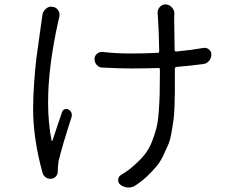

<svg xmlns="http://www.w3.org/2000/svg" viewBox="-20 -794 1040 852"><path d="M168 -725.6Q169.9 -743.2 182.6 -753.9Q193.4 -764.6 208 -764.6Q210 -764.6 211.9 -763.7Q228.5 -762.7 237.8 -749Q247.1 -735.4 243.2 -719.7Q240.2 -707 238.3 -698.2Q193.4 -496.1 193.4 -340.8Q193.4 -247.1 209 -169.9Q210 -168.9 211.4 -168.9Q212.9 -168.9 212.9 -169.9Q236.3 -242.2 255.9 -297.9Q258.8 -306.6 267.6 -309.6Q276.4 -312.5 284.2 -307.6Q298.8 -298.8 298.8 -284.2Q298.8 -278.3 296.9 -272.5Q254.9 -142.6 240.2 -80.1Q236.3 -51.8 236.3 -37.1Q236.3 -36.1 236.3 -35.2Q237.3 -22.5 229.5 -12.7Q221.7 -2.9 209 -1Q195.3 1 184.1 -6.3Q172.9 -13.7 168.9 -26.4Q127 -178.7 127 -309.6Q127 -366.2 131.8 -431.6Q136.7 -497.1 141.1 -532.7Q145.5 -568.4 155.3 -635.3Q165 -702.1 165 -705.1Q167 -714.8 168 -725.6ZM881.8 -581.1Q895.5 -584 906.7 -575.2Q918 -566.4 918 -551.8Q918 -536.1 907.7 -523.9Q897.5 -511.7 881.8 -509.8Q833 -502.9 763.7 -497.1Q755.9 -496.1 755.9 -488.3V-463.9V-451.2Q755.9 -408.2 755.9 -386.7Q755.9 -363.3 754.4 -323.7Q752.9 -284.2 750 -262.2Q747.1 -240.2 741.2 -206.5Q735.4 -172.9 726.6 -152.3Q717.8 -131.8 704.6 -104Q691.4 -76.2 674.3 -55.7Q657.2 -35.2 634.3 -13.2Q611.3 8.8 582 28.3Q568.4 38.1 550.8 38.1Q549.8 38.1 547.9 38.1Q529.3 37.1 513.7 25.4Q502.9 16.6 504.4 2.4Q505.9 -11.7 518.6 -18.6Q552.7 -39.1 574.2 -59.6Q601.6 -83 621.6 -107.9Q641.6 -132.8 653.8 -164.1Q666 -195.3 673.3 -222.7Q680.7 -250 684.1 -294.4Q687.5 -338.9 688.5 -372.1Q689.5 -405.3 689.5 -463.9V-485.4Q689.5 -493.2 681.6 -492.2Q621.1 -490.2 560.5 -490.2Q507.8 -490.2 434.6 -494.1Q419.9 -494.1 409.7 -505.4Q399.4 -516.6 399.4 -532.2Q399.4 -545.9 410.2 -555.2Q420.9 -564.5 434.6 -563.5Q495.1 -556.6 559.6 -556.6Q620.1 -556.6 679.7 -559.6Q686.5 -559.6 686.5 -567.4Q684.6 -668.9 680.7 -716.8Q680.7 -725.6 679.7 -732.4Q677.7 -749 688 -761.7Q698.2 -774.4 713.9 -774.4Q730.5 -774.4 742.2 -761.7Q753.9 -750 753.9 -733.4Q753.9 -730.5 752.9 -717.8Q752.9 -716.8 752.9 -711.9Q752.9 -685.5 754.9 -572.3Q754.9 -565.4 762.7 -565.4Q833 -572.3 881.8 -581.1Z"/></svg>

Font: Gen Jyuu Gothic Normal
Style: Regular
Weight: 300
Designer: [Source Han Sans]
Ryoko NISHIZUKA  (kana & ideographs); Paul D. Hunt (Latin, Greek & Cyrillic); Wenlong ZHANG  (bopomofo
Version: Version 1.002.20150607